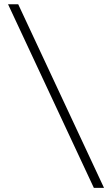

<svg xmlns="http://www.w3.org/2000/svg" viewBox="-20 -704 525 922"><path d="M67.4 -683.6 479.5 198.2H430.7L18.6 -683.6Z"/></svg>

Font: Buda Light
Style: Regular
Weight: 300
Version: Version 1.003